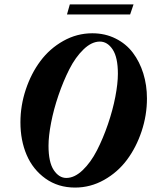

<svg xmlns="http://www.w3.org/2000/svg" viewBox="-20 -825 677 858"><path d="M279.3 -760.3 292 -805.2H576.7L561.5 -760.3ZM315.4 13.2Q239.7 13.2 183.3 -27.1Q127 -67.4 99.1 -132.6Q71.3 -197.8 71.3 -278.3Q71.3 -353 95.2 -424.8Q119.1 -496.6 160.6 -552.2Q202.1 -607.9 262.9 -642.1Q323.7 -676.3 392.6 -676.3Q449.7 -676.3 496.6 -652.8Q543.5 -629.4 573.7 -589.4Q604 -549.3 620.4 -496.8Q636.7 -444.3 636.7 -384.8Q636.7 -310.1 612.8 -238.3Q588.9 -166.5 547.4 -110.8Q505.9 -55.2 445.1 -21Q384.3 13.2 315.4 13.2ZM276.4 -29.8Q313 -29.8 349.4 -64.5Q385.7 -99.1 413.3 -153.1Q440.9 -207 462.4 -270Q483.9 -333 495.4 -392.6Q506.8 -452.1 506.8 -495.1Q506.8 -568.8 483.4 -604Q460 -639.2 426.3 -639.2Q389.6 -639.2 353.5 -604.5Q317.4 -569.8 290 -515.9Q262.7 -461.9 241.2 -398.9Q219.7 -335.9 208.3 -276.4Q196.8 -216.8 196.8 -173.8Q196.8 -100.1 220.2 -64.9Q243.7 -29.8 276.4 -29.8Z"/></svg>

Font: Elstob 18pt ExtraBold
Style: Italic
Weight: 800
Italic angle: -20°
Designer: Peter S. Baker
Version: Version 1.015